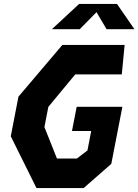

<svg xmlns="http://www.w3.org/2000/svg" viewBox="-20 -959 706 979"><path d="M166 0H406.5L547.5 -123.5L604 -414.5H371L347 -291H445L426 -192L372 -150.5H270.5L206.5 -311L226.5 -414L363.5 -579.5H601L615.5 -730H298L74 -466L35 -264ZM244.5 -810H386.5L472 -897L523.5 -810H665.5L576.5 -939H383.5Z"/></svg>

Font: Monaspace Krypton ExtraBold
Style: Italic
Weight: 800
Italic angle: -11°
Designer: Riley Cran & the Lettermatic Team
Foundry: Lettermatic
Version: Version 1.101 (Monaspace Krypton)